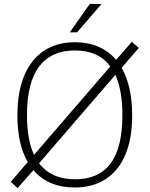

<svg xmlns="http://www.w3.org/2000/svg" viewBox="-20 -949 765 982"><path d="M70 13 35 -19 122 -120Q96 -164.5 82.5 -224.2Q69 -284 69 -358Q69 -480 104.5 -563.5Q140 -647 205.8 -690Q271.5 -733 363 -733Q430 -733 483 -710.2Q536 -687.5 574 -643L654 -735L690 -704L602 -602Q628.5 -556.5 642.2 -495.8Q656 -435 656 -360Q656 -239.5 620.8 -157Q585.5 -74.5 519.5 -32.2Q453.5 10 362 10Q294.5 10 241.2 -12.5Q188 -35 151 -79ZM364 -32Q485 -32 545.5 -112.8Q606 -193.5 606 -360Q606 -424 597 -475.2Q588 -526.5 570 -566L180 -114Q242.5 -32 364 -32ZM154 -157 544 -609Q513.5 -650.5 468.2 -670.8Q423 -691 363 -691Q242.5 -691 180.2 -608.8Q118 -526.5 118 -360Q118 -297 127 -246.5Q136 -196 154 -157ZM336.5 -783.5 439.5 -929H499.5L374 -783.5Z"/></svg>

Font: Public Sans Thin Thin
Style: Regular
Weight: 250
Version: Version 2.001